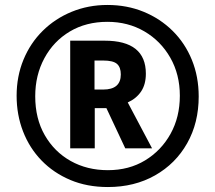

<svg xmlns="http://www.w3.org/2000/svg" viewBox="-20 -744 868 774"><path d="M415 10Q331 10 263.5 -18.5Q196 -47 147.5 -97Q99 -147 73 -214Q47 -281 47 -358Q47 -436 74.5 -503Q102 -570 152 -619.5Q202 -669 269 -696.5Q336 -724 413 -724Q492 -724 559 -696.5Q626 -669 676 -619.5Q726 -570 753.5 -502.5Q781 -435 781 -355Q781 -249 734.5 -166.5Q688 -84 605 -37Q522 10 415 10ZM415 -58Q500 -58 565 -97.5Q630 -137 667.5 -204.5Q705 -272 705 -358Q705 -444 666.5 -511.5Q628 -579 562 -617.5Q496 -656 413 -656Q327 -656 261.5 -617Q196 -578 159 -509.5Q122 -441 122 -356Q122 -266 160.5 -199Q199 -132 265 -95Q331 -58 415 -58ZM263 -146V-580H402Q568 -580 568 -447Q568 -404 549 -375.5Q530 -347 495 -331L593 -146H485L409 -308H362V-146ZM396 -383Q467 -383 467 -444Q467 -473 451.5 -486.5Q436 -500 396 -500H361V-383Z"/></svg>

Font: Noto Sans Sinhala Condensed ExtraBold
Style: Regular
Weight: 800
Width: 3
Designer: Jelle Bosma - Monotype Design Team
Foundry: Monotype Imaging Inc.
Version: Version 2.006; ttfautohint (v1.8.4.7-5d5b)